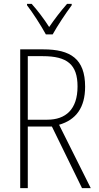

<svg xmlns="http://www.w3.org/2000/svg" viewBox="-20 -968 507 988"><path d="M216 -791H251C276 -836 318 -899 349 -941V-948H325C290 -908 262 -871 233 -829C207 -870 172 -916 143 -948H119V-941C147 -905 191 -837 216 -791ZM203 -714H84V0H123V-317H247L402 0H447L284 -326C371 -351 418 -414 418 -522C418 -665 343 -714 203 -714ZM200 -679C326 -679 379 -636 379 -523C379 -405 318 -352 223 -352H123V-679Z"/></svg>

Font: Noto Sans Gurmukhi Condensed ExtraLight
Style: Regular
Weight: 200
Width: 3
Designer: Jelle Bosma - Monotype Design Team
Foundry: Monotype Imaging Inc.
Version: Version 2.004